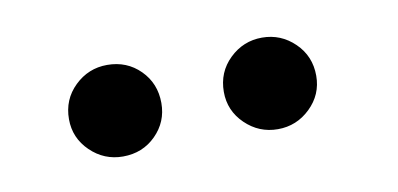

<svg xmlns="http://www.w3.org/2000/svg" viewBox="-29 -684 458 221"><g transform="rotate(-10 199.5 -573.5)"><path d="M229 -573Q229 -596 245 -611.5Q261 -627 283 -627Q305 -627 321 -611.5Q337 -596 337 -573Q337 -551 321 -535.5Q305 -520 283 -520Q261 -520 245 -535.5Q229 -551 229 -573ZM48 -573Q48 -596 64 -611.5Q80 -627 102 -627Q125 -627 140.5 -611.5Q156 -596 156 -573Q156 -551 140.5 -535.5Q125 -520 102 -520Q80 -520 64 -535.5Q48 -551 48 -573Z"/></g></svg>

Font: Libertinus Serif SemiBold
Style: Regular
Weight: 600
Designer: Philipp H. Poll, Khaled Hosny
Foundry: Caleb Maclennan
Version: Version 7.051;RELEASE